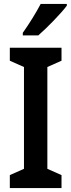

<svg xmlns="http://www.w3.org/2000/svg" viewBox="-20 -957 363 977"><path d="M320 -928V-937H187C164 -893 130 -838 96 -790V-777H175C220 -816 292 -890 320 -928ZM293 0V-66L221 -98V-616L293 -648V-714H30V-648L102 -616V-98L30 -66V0Z"/></svg>

Font: Noto Sans Tamil Condensed SemiBold
Style: Regular
Weight: 600
Width: 3
Designer: Jelle Bosma - Monotype Design Team
Foundry: Monotype Imaging Inc.
Version: Version 2.004